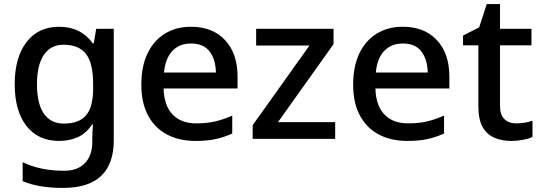

<svg xmlns="http://www.w3.org/2000/svg" viewBox="-20 -680 2652 940"><path d="M269 -549Q376 -549 434 -468H439L451 -539H537V7Q537 122 475.5 181Q414 240 288 240Q229 240 180.5 232Q132 224 91 207V114Q177 156 294 156Q360 156 396 118.5Q432 81 432 13V-5Q432 -18 433 -39Q434 -60 435 -71H431Q404 -29 363 -9.5Q322 10 269 10Q167 10 109.5 -63.5Q52 -137 52 -268Q52 -398 109.5 -473.5Q167 -549 269 -549ZM291 -461Q228 -461 194.5 -411Q161 -361 161 -267Q161 -173 194.5 -124Q228 -75 293 -75Q367 -75 401.5 -115.5Q436 -156 436 -248V-268Q436 -371 401 -416Q366 -461 291 -461Z M915 -549Q1021 -549 1082 -483.5Q1143 -418 1143 -305V-247H781Q783 -164 824.5 -120Q866 -76 941 -76Q993 -76 1033.5 -85.5Q1074 -95 1117 -114V-26Q1076 -8 1035 1Q994 10 937 10Q858 10 798.5 -21Q739 -52 705.5 -113.5Q672 -175 672 -265Q672 -356 702.5 -419Q733 -482 787.5 -515.5Q842 -549 915 -549ZM915 -467Q858 -467 823.5 -430Q789 -393 783 -325H1037Q1036 -388 1006.5 -427.5Q977 -467 915 -467Z M1621 0H1217V-67L1495 -457H1234V-539H1613V-464L1341 -82H1621Z M1952 -549Q2058 -549 2119 -483.5Q2180 -418 2180 -305V-247H1818Q1820 -164 1861.5 -120Q1903 -76 1978 -76Q2030 -76 2070.5 -85.5Q2111 -95 2154 -114V-26Q2113 -8 2072 1Q2031 10 1974 10Q1895 10 1835.5 -21Q1776 -52 1742.5 -113.5Q1709 -175 1709 -265Q1709 -356 1739.5 -419Q1770 -482 1824.5 -515.5Q1879 -549 1952 -549ZM1952 -467Q1895 -467 1860.5 -430Q1826 -393 1820 -325H2074Q2073 -388 2043.5 -427.5Q2014 -467 1952 -467Z M2506 -76Q2527 -76 2549 -79.5Q2571 -83 2587 -89V-9Q2569 -1 2540.5 4.5Q2512 10 2483 10Q2439 10 2402 -5Q2365 -20 2343.5 -57Q2322 -94 2322 -160V-458H2247V-506L2326 -546L2363 -660H2428V-539H2582V-458H2428V-162Q2428 -118 2449.5 -97Q2471 -76 2506 -76Z"/></svg>

Font: Noto Sans Arabic Med
Style: Regular
Weight: 500
Designer: Monotype Design Team, Nadine Chahine, Nizar Qandah and Khaled Hosny
Foundry: Monotype Imaging Inc.
Version: Version 2.012; ttfautohint (v1.8.4.7-5d5b)